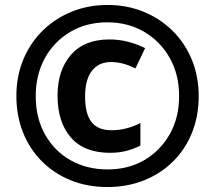

<svg xmlns="http://www.w3.org/2000/svg" viewBox="-20 -744 867 774"><path d="M413 10Q332 10 264.5 -17.5Q197 -45 148 -94.5Q99 -144 72.5 -211Q46 -278 46 -357Q46 -436 73.5 -503Q101 -570 151 -619.5Q201 -669 268 -696.5Q335 -724 414 -724Q492 -724 559 -696.5Q626 -669 676 -619.5Q726 -570 753.5 -503Q781 -436 781 -356Q781 -276 754 -209Q727 -142 677.5 -93Q628 -44 560.5 -17Q493 10 413 10ZM414 -61Q498 -61 562.5 -99Q627 -137 664.5 -203.5Q702 -270 702 -357Q702 -443 664.5 -510Q627 -577 561.5 -615.5Q496 -654 413 -654Q328 -654 262.5 -615Q197 -576 160.5 -509Q124 -442 124 -356Q124 -269 161.5 -202Q199 -135 264.5 -98Q330 -61 414 -61ZM423 -128Q319 -128 265.5 -190Q212 -252 212 -358Q212 -461 266 -523Q320 -585 421 -585Q459 -585 495 -576Q531 -567 565 -550L526 -468Q475 -494 428 -494Q378 -494 350.5 -458.5Q323 -423 323 -355Q323 -286 348.5 -252.5Q374 -219 430 -219Q489 -219 546 -248V-157Q518 -143 488.5 -135.5Q459 -128 423 -128Z"/></svg>

Font: Noto Sans Ethiopic SemiCondensed ExtraBold
Style: Regular
Weight: 800
Width: 4
Designer: Monotype Design Team
Foundry: Monotype Imaging Inc.
Version: Version 2.102; ttfautohint (v1.8.4.7-5d5b)